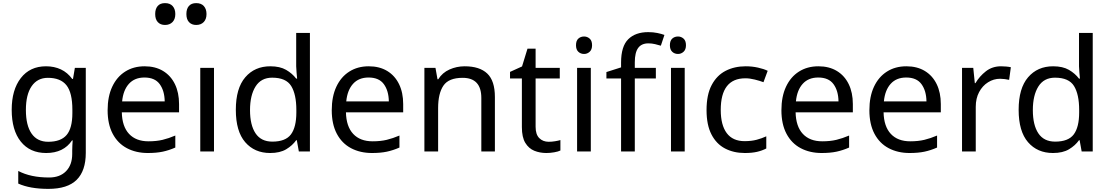

<svg xmlns="http://www.w3.org/2000/svg" viewBox="-20 -971 7111 1231"><path d="M275 -546Q328 -546 370.5 -526Q413 -506 443 -465H448L460 -536H530V9Q530 124 471.5 182Q413 240 290 240Q172 240 97 206V125Q176 167 295 167Q364 167 403.5 126.5Q443 86 443 16V-5Q443 -17 444 -39.5Q445 -62 446 -71H442Q388 10 276 10Q172 10 113.5 -63Q55 -136 55 -267Q55 -395 113.5 -470.5Q172 -546 275 -546ZM287 -472Q220 -472 183 -418.5Q146 -365 146 -266Q146 -167 182.5 -114.5Q219 -62 289 -62Q370 -62 407 -105.5Q444 -149 444 -246V-267Q444 -377 406 -424.5Q368 -472 287 -472Z M907 -546Q976 -546 1025.5 -516Q1075 -486 1101.5 -431.5Q1128 -377 1128 -304V-251H761Q763 -160 807.5 -112.5Q852 -65 932 -65Q983 -65 1022.5 -74.5Q1062 -84 1104 -102V-25Q1063 -7 1023 1.5Q983 10 928 10Q852 10 793.5 -21Q735 -52 702.5 -113.5Q670 -175 670 -264Q670 -352 699.5 -415Q729 -478 782.5 -512Q836 -546 907 -546ZM906 -474Q843 -474 806.5 -433.5Q770 -393 763 -321H1036Q1035 -389 1004 -431.5Q973 -474 906 -474Z M1352 0H1264V-536H1352ZM1238 -811Q1209 -811 1192 -829Q1175 -847 1175 -881Q1175 -914 1191 -932.5Q1207 -951 1238 -951Q1270 -951 1287 -932Q1304 -913 1304 -881Q1304 -848 1286 -829.5Q1268 -811 1238 -811ZM1038 -811Q1009 -811 992 -829Q975 -847 975 -881Q975 -914 991 -932.5Q1007 -951 1038 -951Q1070 -951 1087 -932Q1104 -913 1104 -881Q1104 -848 1086 -829.5Q1068 -811 1038 -811Z M1712 10Q1612 10 1552 -59.5Q1492 -129 1492 -267Q1492 -405 1552.5 -475.5Q1613 -546 1713 -546Q1775 -546 1814.5 -523Q1854 -500 1879 -467H1885Q1884 -480 1881.5 -505.5Q1879 -531 1879 -546V-760H1967V0H1896L1883 -72H1879Q1855 -38 1815 -14Q1775 10 1712 10ZM1726 -63Q1811 -63 1845.5 -109.5Q1880 -156 1880 -250V-266Q1880 -366 1847 -419.5Q1814 -473 1725 -473Q1654 -473 1618.5 -416.5Q1583 -360 1583 -265Q1583 -169 1618.5 -116Q1654 -63 1726 -63Z M2344 -546Q2413 -546 2462.5 -516Q2512 -486 2538.5 -431.5Q2565 -377 2565 -304V-251H2198Q2200 -160 2244.5 -112.5Q2289 -65 2369 -65Q2420 -65 2459.5 -74.5Q2499 -84 2541 -102V-25Q2500 -7 2460 1.5Q2420 10 2365 10Q2289 10 2230.5 -21Q2172 -52 2139.5 -113.5Q2107 -175 2107 -264Q2107 -352 2136.5 -415Q2166 -478 2219.5 -512Q2273 -546 2344 -546ZM2343 -474Q2280 -474 2243.5 -433.5Q2207 -393 2200 -321H2473Q2472 -389 2441 -431.5Q2410 -474 2343 -474Z M2959 -546Q3055 -546 3104 -499.5Q3153 -453 3153 -349V0H3066V-343Q3066 -472 2946 -472Q2857 -472 2823 -422Q2789 -372 2789 -278V0H2701V-536H2772L2785 -463H2790Q2816 -505 2862 -525.5Q2908 -546 2959 -546Z M3498 -62Q3518 -62 3539 -65.5Q3560 -69 3573 -73V-6Q3559 1 3533 5.5Q3507 10 3483 10Q3441 10 3405.5 -4.5Q3370 -19 3348 -55Q3326 -91 3326 -156V-468H3250V-510L3327 -545L3362 -659H3414V-536H3569V-468H3414V-158Q3414 -109 3437.5 -85.5Q3461 -62 3498 -62Z M3725 -737Q3745 -737 3760.5 -723.5Q3776 -710 3776 -681Q3776 -653 3760.5 -639Q3745 -625 3725 -625Q3703 -625 3688 -639Q3673 -653 3673 -681Q3673 -710 3688 -723.5Q3703 -737 3725 -737ZM3768 -536V0H3680V-536Z M4185 -468H4050V0H3962V-468H3868V-509L3962 -539V-570Q3962 -674 4008 -719.5Q4054 -765 4136 -765Q4168 -765 4194.5 -759.5Q4221 -754 4240 -747L4217 -678Q4201 -683 4180 -688Q4159 -693 4137 -693Q4093 -693 4071.5 -663.5Q4050 -634 4050 -571V-536H4185Z M4327 -737Q4347 -737 4362.5 -723.5Q4378 -710 4378 -681Q4378 -653 4362.5 -639Q4347 -625 4327 -625Q4305 -625 4290 -639Q4275 -653 4275 -681Q4275 -710 4290 -723.5Q4305 -737 4327 -737ZM4370 -536V0H4282V-536Z M4755 10Q4684 10 4628.5 -19Q4573 -48 4541.5 -109Q4510 -170 4510 -265Q4510 -364 4543 -426Q4576 -488 4632.5 -517Q4689 -546 4761 -546Q4802 -546 4840 -537.5Q4878 -529 4902 -517L4875 -444Q4851 -453 4819 -461Q4787 -469 4759 -469Q4601 -469 4601 -266Q4601 -169 4639.5 -117.5Q4678 -66 4754 -66Q4798 -66 4831.5 -75Q4865 -84 4893 -97V-19Q4866 -5 4833.5 2.5Q4801 10 4755 10Z M5227 -546Q5296 -546 5345.5 -516Q5395 -486 5421.5 -431.5Q5448 -377 5448 -304V-251H5081Q5083 -160 5127.5 -112.5Q5172 -65 5252 -65Q5303 -65 5342.5 -74.5Q5382 -84 5424 -102V-25Q5383 -7 5343 1.5Q5303 10 5248 10Q5172 10 5113.5 -21Q5055 -52 5022.5 -113.5Q4990 -175 4990 -264Q4990 -352 5019.5 -415Q5049 -478 5102.5 -512Q5156 -546 5227 -546ZM5226 -474Q5163 -474 5126.5 -433.5Q5090 -393 5083 -321H5356Q5355 -389 5324 -431.5Q5293 -474 5226 -474Z M5791 -546Q5860 -546 5909.5 -516Q5959 -486 5985.5 -431.5Q6012 -377 6012 -304V-251H5645Q5647 -160 5691.5 -112.5Q5736 -65 5816 -65Q5867 -65 5906.5 -74.5Q5946 -84 5988 -102V-25Q5947 -7 5907 1.5Q5867 10 5812 10Q5736 10 5677.5 -21Q5619 -52 5586.5 -113.5Q5554 -175 5554 -264Q5554 -352 5583.5 -415Q5613 -478 5666.5 -512Q5720 -546 5791 -546ZM5790 -474Q5727 -474 5690.5 -433.5Q5654 -393 5647 -321H5920Q5919 -389 5888 -431.5Q5857 -474 5790 -474Z M6398 -546Q6413 -546 6430.5 -544.5Q6448 -543 6461 -540L6450 -459Q6437 -462 6421.5 -464Q6406 -466 6392 -466Q6351 -466 6315 -443.5Q6279 -421 6257.5 -380.5Q6236 -340 6236 -286V0H6148V-536H6220L6230 -438H6234Q6260 -482 6301 -514Q6342 -546 6398 -546Z M6731 10Q6631 10 6571 -59.5Q6511 -129 6511 -267Q6511 -405 6571.5 -475.5Q6632 -546 6732 -546Q6794 -546 6833.5 -523Q6873 -500 6898 -467H6904Q6903 -480 6900.5 -505.5Q6898 -531 6898 -546V-760H6986V0H6915L6902 -72H6898Q6874 -38 6834 -14Q6794 10 6731 10ZM6745 -63Q6830 -63 6864.5 -109.5Q6899 -156 6899 -250V-266Q6899 -366 6866 -419.5Q6833 -473 6744 -473Q6673 -473 6637.5 -416.5Q6602 -360 6602 -265Q6602 -169 6637.5 -116Q6673 -63 6745 -63Z"/></svg>

Font: Noto Sans Tifinagh Azawagh
Style: Regular
Weight: 400
Designer: JamraPatel
Foundry: JamraPatel LLC
Version: Version 2.006; ttfautohint (v1.8.4.7-5d5b)